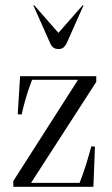

<svg xmlns="http://www.w3.org/2000/svg" viewBox="-20 -716 428 736"><path d="M349 -424V-402L99 -15H285L292 -33Q313 -90 330 -155L344 -154L338 0H31V-22L279 -410H103L97 -394Q87 -368 77.5 -334.5Q68 -301 63 -277L48 -278L57 -424ZM235 -549Q230 -540 223.5 -534Q217 -528 204 -528Q182 -528 173 -549L108 -695L111 -696L204 -590L297 -696L300 -695Z"/></svg>

Font: Libre Caslon Display
Style: Regular
Weight: 400
Designer: Pablo Impallari, Rodrigo Fuenzalida
Foundry: Pablo Impallari, Rodrigo Fuenzalida
Version: Version 1.002; ttfautohint (v1.5)